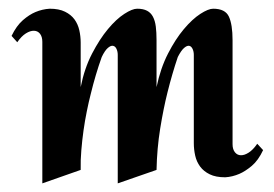

<svg xmlns="http://www.w3.org/2000/svg" viewBox="-20 -405 636 445"><path d="M589.8 -57.1Q578.6 -33.2 563.5 -20.5Q548.3 -7.8 534.7 -2Q518.6 4.9 502 5.9Q480 5.9 466.1 -1Q452.1 -7.8 443.8 -19Q435.5 -30.3 432.4 -44.4Q429.2 -58.6 429.2 -73.2V-277.8Q429.2 -285.6 426.3 -291.7Q423.3 -297.9 418.5 -298.8Q413.6 -299.8 406.7 -293.9Q399.9 -288.1 392.1 -272.9Q378.9 -233.9 368.2 -190.9Q358.9 -153.8 351.3 -107.2Q343.8 -60.5 342.8 -11.2L252.9 20V-277.8Q252.9 -285.6 250 -291.7Q247.1 -297.9 241.9 -298.8Q236.8 -299.8 230 -293.9Q223.1 -288.1 215.8 -272.9Q201.2 -231.9 190.4 -187.5Q185.5 -168.5 181.2 -147Q176.8 -125.5 173.6 -102.8Q170.4 -80.1 168.5 -56.9Q166.5 -33.7 167 -11.2L78.1 20V-308.1Q78.1 -319.8 72.8 -326.7Q67.4 -333.5 58.8 -333.7Q50.3 -334 40 -327.6Q29.8 -321.3 20 -307.1L6.8 -321.8Q18.1 -345.2 33 -358.2Q47.9 -371.1 62 -377Q78.1 -383.8 95.2 -384.8Q116.7 -384.8 130.6 -377.9Q144.5 -371.1 152.6 -360.1Q160.6 -349.1 163.8 -335Q167 -320.8 167 -306.2V-203.1Q175.8 -247.1 193.4 -280.8Q210.9 -314.5 230.2 -337.6Q249.5 -360.8 268.1 -372.8Q286.6 -384.8 297.9 -384.8Q312 -384.8 320.8 -380.1Q329.6 -375.5 334.5 -366.2Q339.4 -356.9 341.1 -343.5Q342.8 -330.1 342.8 -312V-203.1Q352.1 -247.1 369.4 -280.8Q386.7 -314.5 406.2 -337.6Q425.8 -360.8 444.3 -372.8Q462.9 -384.8 474.1 -384.8Q502 -384.8 510.5 -366.5Q519 -348.1 519 -312V-70.8Q519 -59.1 524.4 -52.2Q529.8 -45.4 538.1 -45.2Q546.4 -44.9 556.4 -51.3Q566.4 -57.6 576.2 -71.8Z"/></svg>

Font: Redressed
Style: Regular
Weight: 400
Designer: Astigmatic (AOETI)
Foundry: Astigmatic (AOETI)
Version: Version 1.000